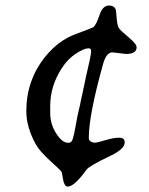

<svg xmlns="http://www.w3.org/2000/svg" viewBox="-20 -628 544 702"><path d="M163.6 -240.2V-214.4Q163.6 -174.3 185.5 -140.1Q207.5 -106 228.5 -106H231.9Q241.7 -106 246.3 -120.8Q251 -135.7 257.1 -170.9Q263.2 -206.1 268.3 -226.1Q273.4 -246.1 275.4 -258.8L284.2 -298.8L284.7 -302.7L287.6 -314.5L289.1 -322.8L291 -330.6L292.5 -338.9Q313 -426.3 313 -438V-441.4Q313 -451.2 305.2 -451.2H301.8Q287.6 -451.2 257.6 -431.9Q227.5 -412.6 205.1 -377.4Q163.6 -313 163.6 -240.2ZM440.9 -430.7 391.1 -436.5Q368.7 -436.5 356.9 -394Q304.7 -207 304.7 -125Q304.7 -106.4 329.6 -106.4Q335 -106.4 365 -115.5Q395 -124.5 415.5 -124.5Q436 -124.5 436 -107.4Q436 -83.5 385.3 -59.1Q306.2 -21.5 296.4 -7.8Q252 54.2 227.5 54.2Q213.9 54.2 209 19Q207 3.4 203.9 -1.5Q200.7 -6.3 162.6 -40.8Q124.5 -75.2 109.9 -102.1Q76.2 -164.1 76.2 -221.7Q76.2 -334.5 145.5 -420.9Q193.4 -480 256.3 -503.2Q319.3 -526.4 322.3 -529.3Q333 -540 344.2 -574Q355.5 -607.9 378.9 -607.9Q397 -607.9 403.3 -592.8Q404.3 -590.8 406.5 -562.5Q408.7 -534.2 414.8 -525.1Q420.9 -516.1 450.2 -491.7Q479.5 -467.3 479.5 -455.1Q479.5 -430.7 440.9 -430.7Z"/></svg>

Font: Averia Sans Libre
Style: Italic
Weight: 400
Italic angle: -7.90001°
Version: Version 1.002